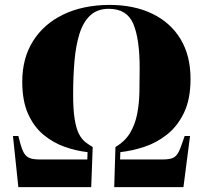

<svg xmlns="http://www.w3.org/2000/svg" viewBox="-20 -765 834 785"><path d="M55 0 33 -209H55L61 -186Q69 -155 78 -139.5Q87 -124 102 -118.5Q117 -113 143 -113H337L338 -143Q292 -148 245 -164.5Q198 -181 158.5 -213.5Q119 -246 95 -299Q71 -352 71 -431Q71 -527 115 -597Q159 -667 238.5 -705.5Q318 -744 426 -745Q528 -745 602.5 -709Q677 -673 718 -605.5Q759 -538 759 -442Q759 -360 732.5 -304.5Q706 -249 663 -215Q620 -181 569.5 -164.5Q519 -148 472 -143L471 -113H644Q671 -113 685 -118.5Q699 -124 708 -139.5Q717 -155 727 -186L735 -209H757L730 0H447L452 -164Q491 -187 511.5 -221Q532 -255 540.5 -297.5Q549 -340 550 -388.5Q551 -437 551 -487Q551 -606 525 -667.5Q499 -729 425 -729Q378 -729 349 -702Q320 -675 305 -627Q290 -579 284.5 -515.5Q279 -452 279 -379Q279 -315 285.5 -276.5Q292 -238 303 -217Q314 -196 328.5 -184.5Q343 -173 359 -164L353 0Z"/></svg>

Font: Literata 72pt Black
Style: Italic
Weight: 900
Italic angle: -2°
Designer: Latin by Veronika Burian and Jose Scaglione. Greek by Irene Vlachou. Cyrillic by Vera Evstafieva
Foundry: TypeTogether
Version: Version 3.002